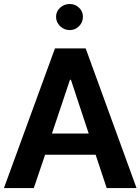

<svg xmlns="http://www.w3.org/2000/svg" viewBox="-20 -955 713 975"><path d="M209.1 -169.4H465.6L521.8 0H673.4L415.1 -709.1H259.1L0 0H151.6ZM335.3 -549.8H340.2L430.4 -277H243.8ZM264.7 -869.5Q264.7 -842.1 285.4 -822.1Q306.2 -802.2 333.9 -802.2Q361.7 -802.2 381.4 -822.1Q401.1 -842.1 401.1 -869.5Q401.1 -897.2 381.4 -916Q361.7 -934.7 333.9 -934.7Q306.2 -934.7 285.4 -916Q264.7 -897.2 264.7 -869.5Z"/></svg>

Font: Estedad VF
Style: Regular
Weight: 100
Designer: Amin Abedi
Version: Version 7.3